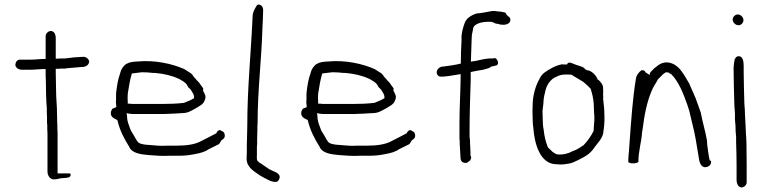

<svg xmlns="http://www.w3.org/2000/svg" viewBox="-20 -739 3324 837"><path d="M47 -454C50 -443 60 -435 77 -435H111C132 -435 152 -438 174 -438H179V-424C179 -415 179 -399 180 -383C180 -347 181 -301 184 -269V-268C184 -254 184 -241 185 -228V-203L186 -195C186 -182 186 -169 187 -157V9C187 27 199 43 214 43C224 43 235 41 245 38H246C268 36 285 38 288 25C288 19 286 17 284 17H231V-161C230 -173 230 -182 230 -197C229 -205 229 -216 229 -227C229 -241 228 -256 228 -269C227 -281 226 -300 225 -320C225 -336 224 -353 224 -370C224 -392 223 -412 223 -423V-439H228C233 -439 237 -439 243 -440H262C288 -444 310 -444 336 -447H343C356 -449 368 -457 369 -471C367 -482 354 -494 340 -491H339C333 -491 328 -491 324 -490H323C306 -490 289 -487 270 -485H269C268 -485 265 -484 260 -484H244L223 -483V-573C223 -591 215 -604 201 -604C191 -604 179 -593 179 -582V-482H174C152 -482 136 -479 115 -479H64C54 -477 47 -468 47 -454ZM244 -484Z M463 -246C463 -229 476 -223 491 -216L492 -214C503 -168 522 -133 544 -98V-97C556 -72 591 -66 628 -63C656 -61 687 -58 717 -60H756C784 -60 804 -62 828 -67C856 -72 874 -77 894 -91H895L935 -111C940 -117 942 -124 947 -129C953 -131 960 -139 960 -146C960 -160 955 -165 946 -168V-169H945C935 -176 928 -168 923 -159V-157H921C901 -147 880 -135 859 -125C829 -108 790 -104 747 -104H708C680 -102 656 -105 632 -107C616 -108 597 -109 584 -117C577 -124 570 -136 565 -146C559 -158 552 -164 547 -179C542 -194 534 -209 534 -231L532 -246C537 -245 541 -243 548 -243H549C554 -242 557 -242 560 -242H694C722 -243 749 -244 776 -246C799 -246 813 -256 832 -266C849 -277 866 -283 872 -301C881 -319 872 -330 865 -344V-346C866 -348 866 -349 866 -353C863 -359 860 -362 859 -363C853 -372 848 -380 839 -388C835 -393 829 -400 823 -406V-407C820 -411 817 -415 813 -419C804 -424 792 -433 783 -438C731 -461 656 -478 580 -471C562 -470 546 -469 532 -461C519 -454 508 -438 504 -421V-420C494 -393 490 -367 486 -332V-305C485 -298 485 -292 486 -285V-284C486 -282 487 -280 487 -276V-272L470 -265C467 -261 463 -253 463 -246ZM537 -287V-292C536 -305 536 -318 537 -330V-331C542 -360 546 -391 555 -419H557C570 -421 583 -422 598 -424H599C615 -424 631 -423 648 -421H656C693 -418 731 -409 758 -396H759C770 -389 789 -381 796 -367L797 -366V-365C799 -360 803 -356 804 -355H805C808 -352 810 -349 813 -346V-345L814 -344C817 -337 826 -330 826 -314V-311C817 -305 806 -300 795 -296C791 -294 783 -290 776 -290C750 -287 721 -286 694 -286H555C554 -286 552 -286 547 -287ZM859 -124V-125Z M1055 -48C1055 -8 1089 8 1115 27C1129 35 1140 41 1155 48C1163 52 1173 54 1181 54C1189 55 1196 48 1198 39C1205 23 1186 12 1169 6L1157 0H1156C1143 -8 1130 -18 1118 -26C1118 -26 1102 -33 1100 -44C1099 -53 1100 -58 1100 -64V-95C1100 -101 1100 -104 1101 -110V-132C1101 -146 1102 -158 1102 -174C1102 -184 1102 -192 1103 -203C1103 -346 1120 -477 1124 -615C1125 -641 1127 -664 1127 -690V-697C1127 -709 1118 -719 1108 -719C1105 -719 1103 -719 1100 -716C1091 -701 1081 -686 1081 -664C1074 -505 1058 -354 1058 -190C1058 -173 1057 -160 1057 -144C1057 -132 1056 -119 1056 -107V-76C1056 -66 1055 -57 1055 -48ZM1114 27H1115Z M1293 -246C1293 -229 1306 -223 1321 -216L1322 -214C1333 -168 1352 -133 1374 -98V-97C1386 -72 1421 -66 1458 -63C1486 -61 1517 -58 1547 -60H1586C1614 -60 1634 -62 1658 -67C1686 -72 1704 -77 1724 -91H1725L1765 -111C1770 -117 1772 -124 1777 -129C1783 -131 1790 -139 1790 -146C1790 -160 1785 -165 1776 -168V-169H1775C1765 -176 1758 -168 1753 -159V-157H1751C1731 -147 1710 -135 1689 -125C1659 -108 1620 -104 1577 -104H1538C1510 -102 1486 -105 1462 -107C1446 -108 1427 -109 1414 -117C1407 -124 1400 -136 1395 -146C1389 -158 1382 -164 1377 -179C1372 -194 1364 -209 1364 -231L1362 -246C1367 -245 1371 -243 1378 -243H1379C1384 -242 1387 -242 1390 -242H1524C1552 -243 1579 -244 1606 -246C1629 -246 1643 -256 1662 -266C1679 -277 1696 -283 1702 -301C1711 -319 1702 -330 1695 -344V-346C1696 -348 1696 -349 1696 -353C1693 -359 1690 -362 1689 -363C1683 -372 1678 -380 1669 -388C1665 -393 1659 -400 1653 -406V-407C1650 -411 1647 -415 1643 -419C1634 -424 1622 -433 1613 -438C1561 -461 1486 -478 1410 -471C1392 -470 1376 -469 1362 -461C1349 -454 1338 -438 1334 -421V-420C1324 -393 1320 -367 1316 -332V-305C1315 -298 1315 -292 1316 -285V-284C1316 -282 1317 -280 1317 -276V-272L1300 -265C1297 -261 1293 -253 1293 -246ZM1367 -287V-292C1366 -305 1366 -318 1367 -330V-331C1372 -360 1376 -391 1385 -419H1387C1400 -421 1413 -422 1428 -424H1429C1445 -424 1461 -423 1478 -421H1486C1523 -418 1561 -409 1588 -396H1589C1600 -389 1619 -381 1626 -367L1627 -366V-365C1629 -360 1633 -356 1634 -355H1635C1638 -352 1640 -349 1643 -346V-345L1644 -344C1647 -337 1656 -330 1656 -314V-311C1647 -305 1636 -300 1625 -296C1621 -294 1613 -290 1606 -290C1580 -287 1551 -286 1524 -286H1385C1384 -286 1382 -286 1377 -287ZM1689 -124V-125Z M1884 -427C1882 -415 1891 -404 1902 -405H1913C1933 -407 1941 -408 1964 -412L1988 -416V-394C1987 -331 1983 -268 1983 -203V-144C1983 -136 1983 -130 1984 -123V-122C1984 -113 1984 -106 1985 -98V-97C1985 -92 1986 -85 1986 -78C1986 -71 1987 -67 1987 -61V-58C1987 -40 1992 -31 2006 -29H2014C2019 -30 2020 -34 2029 -39C2033 -46 2037 -54 2031 -60V-74C2031 -80 2030 -90 2030 -98C2029 -107 2029 -116 2029 -125L2028 -135L2027 -146V-174C2027 -247 2030 -320 2032 -391V-425C2049 -429 2068 -432 2086 -435L2097 -438C2105 -440 2116 -443 2122 -449H2123C2130 -451 2138 -452 2145 -454C2158 -461 2148 -484 2137 -486L2128 -484C2103 -486 2075 -478 2052 -473H2051C2045 -473 2039 -471 2033 -470V-476C2034 -506 2035 -537 2036 -567C2036 -573 2037 -580 2037 -585V-586C2039 -594 2040 -602 2042 -611C2043 -638 2086 -644 2108 -644H2121C2128 -642 2133 -641 2141 -636C2145 -636 2148 -635 2150 -635H2152C2158 -632 2165 -631 2174 -631C2192 -631 2205 -639 2205 -653C2205 -660 2201 -666 2195 -668C2190 -673 2186 -678 2183 -684C2173 -686 2163 -689 2153 -689H2152C2143 -691 2135 -691 2125 -691C2104 -687 2080 -682 2057 -680C2047 -677 2034 -671 2025 -664C2006 -651 2002 -629 1995 -603L1992 -583V-562C1990 -530 1989 -498 1989 -466V-462C1966 -456 1937 -452 1913 -449H1912C1897 -449 1886 -438 1884 -427ZM2086 -430Z M2302 -223C2302 -206 2303 -193 2305 -182V-181C2310 -111 2335 -23 2406 -23H2407C2424 -21 2439 -22 2454 -25H2455C2474 -27 2484 -34 2500 -41C2532 -57 2553 -68 2572 -97C2587 -118 2604 -133 2610 -159V-163C2612 -173 2613 -184 2614 -195C2614 -201 2615 -208 2615 -213V-231C2615 -241 2614 -251 2614 -261C2613 -272 2613 -282 2611 -290V-291C2611 -298 2610 -303 2609 -309V-310L2610 -315C2610 -317 2609 -324 2609 -328V-329C2610 -335 2610 -342 2609 -351V-353C2611 -368 2598 -382 2589 -391H2586C2580 -410 2560 -430 2541 -433H2539C2537 -435 2533 -435 2531 -437V-438C2522 -448 2514 -449 2499 -454C2479 -459 2458 -476 2452 -458H2435L2432 -459C2402 -454 2377 -439 2354 -423C2346 -417 2339 -409 2333 -398V-397C2316 -369 2302 -324 2302 -280C2301 -262 2301 -244 2302 -223ZM2345 -256C2346 -266 2347 -276 2349 -289C2349 -304 2352 -322 2356 -336C2361 -366 2379 -395 2407 -405C2414 -409 2427 -414 2442 -414H2457C2461 -414 2466 -414 2472 -413H2473C2478 -408 2487 -404 2493 -400L2513 -388C2516 -386 2518 -385 2521 -383H2522C2528 -377 2535 -372 2541 -366L2555 -352L2559 -338C2565 -318 2569 -293 2569 -269V-267C2569 -255 2570 -244 2571 -233V-215C2571 -210 2570 -206 2570 -203C2569 -193 2569 -185 2568 -174V-169C2558 -147 2539 -121 2522 -104H2520C2517 -102 2513 -99 2509 -96L2493 -87C2487 -84 2482 -82 2476 -80C2461 -71 2435 -63 2410 -66C2402 -67 2397 -72 2392 -75H2391C2384 -82 2376 -89 2369 -96V-97L2368 -98C2359 -121 2353 -144 2350 -174C2347 -187 2346 -204 2346 -219C2346 -233 2345 -246 2345 -256ZM2492 -400H2493ZM2500 -40V-41ZM2559 -338V-339ZM2614 -261Z M2719 -32C2724 -29 2732 -26 2741 -27H2742C2747 -26 2761 -30 2763 -33C2763 -81 2776 -117 2779 -161V-162L2782 -180C2789 -239 2801 -296 2820 -341C2827 -360 2839 -375 2847 -391V-392L2869 -414C2873 -417 2877 -421 2883 -424H2884C2887 -424 2890 -423 2892 -423H2894C2897 -420 2902 -418 2905 -416H2906C2939 -383 2959 -331 2976 -283L2985 -255C2989 -237 2994 -218 2998 -200C3010 -155 3017 -108 3025 -59L3028 -41C3031 -26 3038 -12 3052 -10C3068 -10 3080 -19 3080 -33C3080 -37 3080 -38 3078 -39H3074C3069 -60 3066 -86 3063 -108V-109L3062 -126C3055 -168 3043 -204 3035 -248C3031 -258 3028 -268 3024 -279L3012 -312C3002 -334 2994 -353 2984 -376C2962 -411 2946 -449 2908 -463C2879 -474 2854 -461 2839 -446H2838C2835 -444 2833 -442 2830 -439L2821 -430C2820 -429 2814 -423 2813 -420V-412C2807 -416 2798 -420 2794 -424C2792 -429 2788 -434 2777 -433C2766 -426 2754 -411 2752 -395C2738 -310 2732 -219 2725 -125L2722 -82C2721 -69 2719 -55 2719 -42ZM3012 -312Z M3174 -654C3174 -641 3186 -629 3200 -629C3211 -629 3221 -640 3221 -651C3221 -664 3209 -676 3196 -676C3185 -676 3174 -665 3174 -654ZM3178 -440C3178 -391 3180 -342 3181 -293C3181 -281 3182 -269 3183 -258L3184 -243V-217C3186 -201 3187 -183 3187 -165C3188 -158 3188 -149 3189 -143V-119C3190 -87 3191 -54 3191 -22V44C3191 63 3199 78 3213 78C3224 78 3235 67 3235 56V-22C3235 -54 3234 -87 3234 -119L3233 -136C3233 -141 3233 -148 3232 -152V-153C3232 -165 3230 -182 3230 -196C3229 -208 3229 -221 3228 -233C3228 -241 3227 -248 3227 -260C3226 -268 3226 -278 3225 -287C3224 -333 3222 -380 3222 -426V-452C3222 -475 3217 -494 3200 -494C3194 -494 3188 -490 3186 -486V-484C3185 -483 3185 -484 3183 -482C3181 -470 3178 -454 3178 -440ZM3234 -121Z"/></svg>

Font: Scribbler
Style: Lt
Weight: 300
Designer: Mew Too
Foundry: Cannot Into Space Fonts
Version: Version 1.001